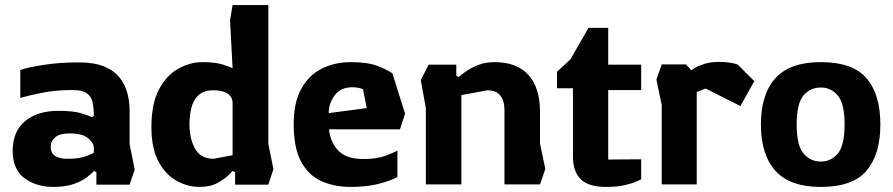

<svg xmlns="http://www.w3.org/2000/svg" viewBox="-20 -727 3521 757"><path d="M190 10Q123 10 76.5 -24.5Q30 -59 30 -132Q30 -209 79 -249.5Q128 -290 210 -290Q270 -290 301.5 -280Q333 -270 343 -265L350 -271Q350 -301 345 -324Q340 -347 322 -359.5Q304 -372 266 -372Q198 -372 144.5 -361Q91 -350 60 -341V-451Q91 -462 154 -471.5Q217 -481 290 -481Q352 -481 391.5 -464.5Q431 -448 452.5 -420Q474 -392 482.5 -358.5Q491 -325 491 -292V-159L511 -58L491 1H360V-48L350 -53Q342 -43 322.5 -28Q303 -13 270.5 -1.5Q238 10 190 10ZM245 -101Q288 -101 312.5 -109Q337 -117 350 -125V-144Q350 -163 327.5 -182Q305 -201 254 -201Q216 -201 198 -186Q180 -171 180 -148Q180 -124 197 -112.5Q214 -101 245 -101Z M767 10Q720 10 676.5 -14Q633 -38 605 -90Q577 -142 577 -226Q577 -319 607 -375Q637 -431 683.5 -456.5Q730 -482 777 -482Q827 -482 855 -473.5Q883 -465 897 -458L887 -647L897 -707H1038V-160L1058 -60L1038 1H907V-48L897 -53Q897 -53 882 -37.5Q867 -22 838 -6Q809 10 767 10ZM822 -101 897 -115V-321Q897 -344 878 -357.5Q859 -371 822 -371Q784 -371 763.5 -352.5Q743 -334 735 -303.5Q727 -273 727 -236Q727 -181 749 -141Q771 -101 822 -101Z M1363 10Q1298 10 1247 -13Q1196 -36 1167 -90Q1138 -144 1138 -236Q1138 -325 1169 -379Q1200 -433 1251 -457.5Q1302 -482 1363 -482Q1430 -482 1468.5 -467Q1507 -452 1527 -438L1577 -279L1557 -217H1277Q1283 -164 1315 -132Q1347 -100 1413 -100Q1467 -100 1500.5 -113Q1534 -126 1547 -133V-29Q1517 -13 1470.5 -1.5Q1424 10 1363 10ZM1276 -281 1426 -301 1411 -375Q1404 -379 1391.5 -381Q1379 -383 1369 -383Q1324 -383 1300 -351.5Q1276 -320 1276 -281Z M1659 0V-301L1639 -411L1670 -472H1779V-429L1788 -423Q1799 -433 1818.5 -446.5Q1838 -460 1866 -471Q1894 -482 1929 -482Q2019 -482 2064 -431Q2109 -380 2109 -288V-161L2130 -61L2109 0H1969V-292Q1969 -330 1952.5 -350.5Q1936 -371 1901 -371L1799 -352V0Z M2369 10Q2301 10 2270 -20Q2239 -50 2239 -111V-379H2176V-444L2229 -493L2300 -617H2378V-472H2508V-372H2378V-98L2508 -99V-20Q2508 -20 2492 -12.5Q2476 -5 2445.5 2.5Q2415 10 2369 10Z M2589 0V-313L2568 -413L2589 -473H2685L2705 -450Q2705 -450 2718.5 -458.5Q2732 -467 2757 -475Q2782 -483 2818 -483Q2838 -483 2858 -480Q2878 -477 2889 -472L2954 -407L2899 -309L2762 -378L2727 -364V0Z M3216 10Q3094 10 3037 -54Q2980 -118 2980 -236Q2980 -355 3037 -418.5Q3094 -482 3216 -482Q3342 -482 3396.5 -418.5Q3451 -355 3451 -236Q3451 -118 3396.5 -54Q3342 10 3216 10ZM3216 -90Q3257 -90 3283.5 -122Q3310 -154 3310 -236Q3310 -318 3283.5 -350Q3257 -382 3216 -382Q3174 -382 3147.5 -350Q3121 -318 3121 -236Q3121 -154 3148 -122Q3175 -90 3216 -90Z"/></svg>

Font: Rowdies Light
Style: Regular
Weight: 300
Designer: Jaikishan Patel
Version: Version 1.000; ttfautohint (v1.8.3)